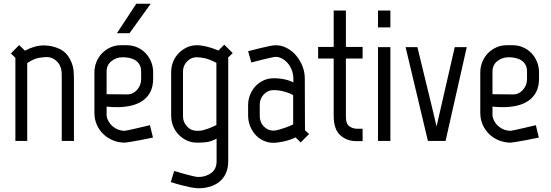

<svg xmlns="http://www.w3.org/2000/svg" viewBox="-20 -751 2935 1023"><path d="M358 -425Q370 -399 372 -374Q374 -349 374 -322V0H309V-352Q309 -398 284.5 -422.5Q260 -447 230 -447Q213 -447 186.5 -442.5Q160 -438 125 -415V0H62V-443L38 -466L82 -511L113 -481Q165 -509 213 -509Q258 -509 298 -490Q338 -471 358 -425Z M658 -248Q689 -248 710.5 -272.5Q732 -297 732 -329V-370Q732 -391 724 -405.5Q716 -420 702.5 -429Q689 -438 671 -442Q653 -446 634 -446Q600 -446 574 -425.5Q548 -405 548 -370V-249ZM483 -365Q483 -395 494 -421.5Q505 -448 524 -467.5Q543 -487 568.5 -498.5Q594 -510 623 -510H656Q685 -510 710.5 -499Q736 -488 755 -468.5Q774 -449 785 -422.5Q796 -396 796 -365V-333Q796 -290 781 -261Q766 -232 739.5 -214Q713 -196 678 -188Q643 -180 604 -180Q576 -180 548 -183V-133Q555 -98 582.5 -76Q610 -54 645 -54Q647 -54 668.5 -58.5Q690 -63 715 -69Q744 -75 779 -84L795 -18Q757 -10 725 -4Q698 1 674 5Q650 9 645 9Q612 9 582.5 -3Q553 -15 531 -36Q509 -57 496 -86Q483 -115 483 -150ZM670 -574H603L706 -731H783Z M1133 -416Q1095 -436 1070 -441Q1045 -446 1028 -446Q998 -446 976.5 -423.5Q955 -401 955 -370V-132Q955 -100 976.5 -77Q998 -54 1029 -54Q1037 -54 1045 -54.5Q1053 -55 1064.5 -58Q1076 -61 1092.5 -67Q1109 -73 1133 -85ZM1196 107Q1196 145 1183.5 172.5Q1171 200 1149 217.5Q1127 235 1098.5 243.5Q1070 252 1037 252Q1021 252 996 247Q971 242 948 236Q920 229 890 219L908 160Q937 169 963 176Q985 182 1006 187Q1027 192 1037 192Q1076 192 1105 171Q1134 150 1134 108V-12Q1102 4 1079 6.5Q1056 9 1039 9H1029Q1000 9 975.5 -2.5Q951 -14 932 -33.5Q913 -53 902.5 -79Q892 -105 892 -135V-366Q892 -396 902.5 -422Q913 -448 932 -467.5Q951 -487 975.5 -498.5Q1000 -510 1029 -510Q1051 -510 1080.5 -503Q1110 -496 1144 -482L1175 -513L1220 -468L1196 -445Z M1542 -243Q1542 -244 1533.5 -248.5Q1525 -253 1511 -258Q1497 -263 1478 -267Q1459 -271 1438 -271Q1407 -271 1385.5 -248Q1364 -225 1364 -194V-132Q1364 -100 1385.5 -77.5Q1407 -55 1437 -55Q1448 -55 1466 -60Q1484 -65 1501 -71Q1520 -78 1542 -88ZM1605 -57 1627 -37 1582 8 1555 -19Q1524 -4 1490 3Q1456 10 1438 10Q1409 10 1384 -1.5Q1359 -13 1341 -33Q1323 -53 1312.5 -79.5Q1302 -106 1302 -136V-191Q1302 -220 1312.5 -246Q1323 -272 1341 -291.5Q1359 -311 1384 -322.5Q1409 -334 1438 -334Q1444 -334 1456.5 -333.5Q1469 -333 1484 -330.5Q1499 -328 1514.5 -323.5Q1530 -319 1543 -312V-333Q1543 -354 1535.5 -375Q1528 -396 1515 -412Q1502 -428 1484.5 -438Q1467 -448 1448 -448Q1441 -448 1420.5 -443Q1400 -438 1377 -433Q1351 -426 1319 -418L1302 -478Q1335 -487 1364 -494Q1389 -500 1413 -505Q1437 -510 1448 -510Q1480 -510 1508.5 -495Q1537 -480 1558 -455Q1579 -430 1591.5 -398.5Q1604 -367 1604 -333Z M1758 -439H1675V-501H1758V-695H1823V-501H1912V-439H1823V-128Q1823 -92 1841 -78.5Q1859 -65 1884 -65H1912V1H1879Q1828 1 1793 -30.5Q1758 -62 1758 -133Z M1994 -695H2060V-605H1994ZM1994 -500H2060V0H1994Z M2403 -500H2467L2354 0H2260L2141 -500H2204Q2238 -361 2258 -277.5Q2278 -194 2289 -150Q2301 -97 2306 -77Z M2714 -248Q2745 -248 2766.5 -272.5Q2788 -297 2788 -329V-370Q2788 -391 2780 -405.5Q2772 -420 2758.5 -429Q2745 -438 2727 -442Q2709 -446 2690 -446Q2656 -446 2630 -425.5Q2604 -405 2604 -370V-249ZM2539 -365Q2539 -395 2550 -421.5Q2561 -448 2580 -467.5Q2599 -487 2624.5 -498.5Q2650 -510 2679 -510H2712Q2741 -510 2766.5 -499Q2792 -488 2811 -468.5Q2830 -449 2841 -422.5Q2852 -396 2852 -365V-333Q2852 -290 2837 -261Q2822 -232 2795.5 -214Q2769 -196 2734 -188Q2699 -180 2660 -180Q2632 -180 2604 -183V-133Q2611 -98 2638.5 -76Q2666 -54 2701 -54Q2703 -54 2724.5 -58.5Q2746 -63 2771 -69Q2800 -75 2835 -84L2851 -18Q2813 -10 2781 -4Q2754 1 2730 5Q2706 9 2701 9Q2668 9 2638.5 -3Q2609 -15 2587 -36Q2565 -57 2552 -86Q2539 -115 2539 -150Z"/></svg>

Font: Marvel
Style: Bold
Weight: 700
Designer: Carolina Trebol
Foundry: Carolina Trebol
Version: Version 1.001